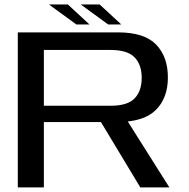

<svg xmlns="http://www.w3.org/2000/svg" viewBox="-20 -816 822 836"><path d="M57.5 0H171V-284.5H488Q605.5 -284.5 658.2 -336.8Q711 -389 711 -478.5Q711 -569 659.8 -622Q608.5 -675 494.5 -675H57.5ZM591 0H717.5L513 -324L397.5 -321ZM171 -355.5V-598.5H461Q534.5 -598.5 565.8 -566.5Q597 -534.5 597 -477Q597 -420 566.2 -387.8Q535.5 -355.5 461 -355.5ZM451 -709.5H508L414 -796.5H331.5ZM312.5 -709.5H369.5L275.5 -796.5H193Z"/></svg>

Font: Anybody Expanded
Style: Regular
Weight: 400
Width: 7
Version: Version 1.113;gftools[0.9.25]